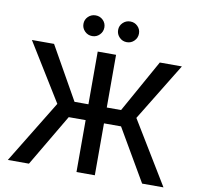

<svg xmlns="http://www.w3.org/2000/svg" viewBox="-97 -1040 1182 1142"><g transform="rotate(10 494.0 -469.0)"><path d="M549.3 -727.5V0H438.5V-727.5ZM23.9 0 255.9 -379.4 41 -727.5H174.8L354.5 -409.2H635.7L813.5 -727.5H946.8L733.4 -378.9L963.9 0H835L652.3 -313.5H336.4L151.4 0ZM598.6 -812.5Q572.3 -812.5 554 -831.1Q535.6 -849.6 535.6 -875.5Q535.6 -901.4 554.2 -919.4Q572.8 -937.5 598.6 -937.5Q625 -937.5 643.3 -919.4Q661.6 -901.4 661.6 -875.5Q661.6 -849.6 643.3 -831.1Q625 -812.5 598.6 -812.5ZM389.6 -812.5Q363.3 -812.5 344.7 -831.1Q326.2 -849.6 326.2 -875.5Q326.2 -901.4 344.7 -919.4Q363.3 -937.5 389.6 -937.5Q416 -937.5 434.3 -919.4Q452.6 -901.4 452.6 -875.5Q452.6 -849.6 434.3 -831.1Q416 -812.5 389.6 -812.5Z"/></g></svg>

Font: Inter 17pt Medium
Style: Regular
Weight: 500
Version: Version 4.001;git-66647c0bb